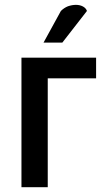

<svg xmlns="http://www.w3.org/2000/svg" viewBox="-20 -779 448 799"><path d="M379.9 -453.1Q379.9 -474.6 379.9 -539.1Q359.4 -539.1 295.9 -539.1Q239.3 -539.1 69.3 -539.1Q69.3 -404.3 69.3 0Q96.7 0 178.7 0Q178.7 -113.3 178.7 -453.1Q229.5 -453.1 379.9 -453.1ZM341.8 -733.4Q337.9 -745.1 325.2 -752Q312.5 -758.8 295.9 -758.8Q280.3 -758.8 262.7 -752.9Q246.1 -746.1 233.4 -733.4Q209 -689.5 161.1 -601.6Q180.7 -601.6 239.3 -601.6Q264.6 -634.8 341.8 -733.4Z"/></svg>

Font: DaxlinePro-Medium
Style: Medium
Weight: 400
Designer: Hans Reichel
Version: Version 7.502; 2006